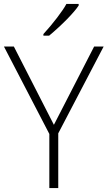

<svg xmlns="http://www.w3.org/2000/svg" viewBox="-20 -949 544 969"><path d="M199 -769H228C295 -825 354 -886 377 -921V-929H315C298 -896 246 -828 199 -777ZM229 0H274V-276L503 -714H455L252 -319L50 -714H0L229 -273Z"/></svg>

Font: Kathrein 35 Thin
Style: Regular
Weight: 250
Designer: Lazydogs Typefoundry, based on Open Sans by Ascender Corporation
Foundry: Lazydogs Typefoundry
Version: Version 1.003;PS 001.003;hotconv 1.0.88;makeotf.lib2.5.64775